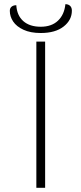

<svg xmlns="http://www.w3.org/2000/svg" viewBox="-20 -899 390 919"><path d="M154 -700H196V0H154ZM27 -847Q27 -860 35.5 -867Q44 -874 58 -874Q61 -825 91.5 -798Q122 -771 175 -771Q227 -771 257.5 -800Q288 -829 293 -879Q307 -879 315.5 -871Q324 -863 324 -848Q324 -803 284.5 -772Q245 -741 175 -741Q126 -741 92.5 -756.5Q59 -772 43 -796Q27 -820 27 -847Z"/></svg>

Font: Krub ExtraLight
Style: Regular
Weight: 275
Designer: Ekaluck Peanpanawate
Foundry: Cadson Demak Co.,Ltd.
Version: Version 1.000; ttfautohint (v1.6)